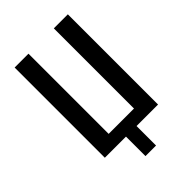

<svg xmlns="http://www.w3.org/2000/svg" viewBox="-187 -566 745 745"><g transform="rotate(-45 185.5 -194.0)"><path d="M156 107V0H40V-495H116V-55H255V-495H332V0H214V107Z"/></g></svg>

Font: Alumni Sans Medium
Style: Regular
Weight: 500
Designer: Robert E. Leuschke
Foundry: Robert E. Leuschke
Version: Version 1.018